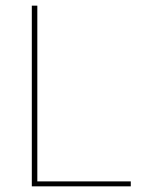

<svg xmlns="http://www.w3.org/2000/svg" viewBox="-20 -659 518 679"><path d="M112 -639V0H92.5V-639ZM99 0V-17.5H442.5V0Z"/></svg>

Font: Anek Malayalam Medium Thin
Style: Regular
Weight: 250
Version: Version 1.003